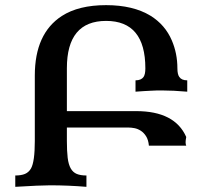

<svg xmlns="http://www.w3.org/2000/svg" viewBox="-20 -723 814 743"><path d="M314.5 0Q244.1 -5.9 173.8 -5.9Q135.7 -5.9 39.1 0V-43.9Q62 -43.9 76.7 -50Q91.3 -56.2 100.1 -71.3Q114.7 -97.7 114.7 -177.2V-430.7Q114.7 -593.3 219.2 -661.1Q284.2 -703.1 390.6 -703.1Q495.1 -703.1 562.5 -662.1Q619.1 -627 645 -566.4Q666.5 -516.1 666.5 -458.5Q666.5 -435.5 673.8 -425.3Q682.6 -412.1 704.6 -412.1V-368.2Q649.4 -373 606.9 -373Q595.2 -373 584.5 -372.8Q573.7 -372.6 561.8 -371.8Q549.8 -371.1 535.9 -370.4Q522 -369.6 504.4 -368.2V-412.1Q526.4 -412.1 535.6 -425.3Q542.5 -435.5 542.5 -458.5Q542.5 -642.1 390.6 -642.1Q238.8 -642.1 238.8 -459V-293H506.8Q656.7 -293 700.7 -192.9Q698.2 -179.7 698.2 -172.9Q698.2 -164.1 700.7 -159.2H556.2Q554.2 -181.6 545.4 -195.6Q536.6 -209.5 524.9 -217Q513.2 -224.6 500.2 -227.1Q487.3 -229.5 476.6 -229.5H238.8V-177.2Q238.8 -138.2 241.9 -112.3Q245.1 -86.4 253.7 -71.3Q262.2 -56.2 276.9 -50Q291.5 -43.9 314.5 -43.9Z"/></svg>

Font: Kelvinch
Style: Bold
Weight: 700
Designer: Paul James Miller
Foundry: High-Logic / Made with FontCreator
Version: Version 3.501;March 28, 2021;FontCreator 13.0.0.2683 64-bit